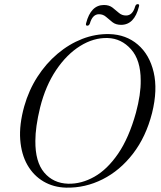

<svg xmlns="http://www.w3.org/2000/svg" viewBox="-20 -872 760 904"><path d="M494.5 -711.5Q573.5 -709.5 628.8 -662.2Q684 -615 703.5 -532Q723 -449 696 -340Q667.5 -228 606.2 -148.5Q545 -69 463 -27.8Q381 13.5 291 11.5Q232 10 185 -17.5Q138 -45 109.2 -95Q80.5 -145 75.2 -214.8Q70 -284.5 94 -371Q115.5 -447 156 -510Q196.5 -573 250.8 -618.8Q305 -664.5 367.2 -688.8Q429.5 -713 494.5 -711.5ZM301 -7Q363.5 -5.5 424.2 -39.8Q485 -74 536 -148.2Q587 -222.5 620 -341Q643.5 -428.5 642.5 -493Q642.5 -589 597 -640Q551.5 -691 487 -693Q421 -695 357.5 -655.5Q294 -616 244.2 -542Q194.5 -468 169 -366.5Q157.5 -319.5 152 -280.2Q146.5 -241 146.5 -209Q145.5 -110 188.2 -59.5Q231 -9 301 -7ZM550 -755Q525.5 -755 509.5 -767.5Q493.5 -780 479.5 -792.5Q465.5 -805 446 -805Q415.5 -805 403 -761Q399 -751 391 -751Q382 -751 385.5 -763Q407.5 -848.5 469.5 -848.5Q494 -848.5 510 -836Q526 -823.5 540 -811.2Q554 -799 573.5 -799Q604.5 -799 616.5 -842Q620 -852.5 628.5 -852.5Q638 -852.5 634 -840.5Q612.5 -755 550 -755Z"/></svg>

Font: Fraunces 72pt Light
Style: Italic
Weight: 300
Italic angle: -16°
Version: Version 1.000;[b76b70a41]